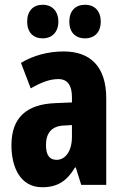

<svg xmlns="http://www.w3.org/2000/svg" viewBox="-20 -776 520 806"><path d="M94 -685C94 -640 120 -615 159 -615C199 -615 225 -642 225 -685C225 -729 199 -756 159 -756C120 -756 94 -731 94 -685ZM271 -685C271 -641 296 -615 337 -615C378 -615 403 -642 403 -685C403 -729 378 -756 337 -756C297 -756 271 -731 271 -685ZM247 -560C182 -560 119 -543 68 -512L109 -405C156 -432 191 -444 225 -444C264 -444 282 -417 282 -368V-346L211 -343C92 -338 28 -283 28 -166C28 -76 64 10 157 10C223 10 261 -17 295 -73H298L321 0H426V-363C426 -496 360 -560 247 -560ZM248 -249 282 -251V-201C282 -143 255 -105 218 -105C188 -105 173 -124 173 -168C173 -218 198 -247 248 -249Z"/></svg>

Font: Noto Sans Sinhala UI ExtraCondensed ExtraBold
Style: Regular
Weight: 800
Width: 2
Designer: Jelle Bosma - Monotype Design Team
Foundry: Monotype Imaging Inc.
Version: Version 2.006